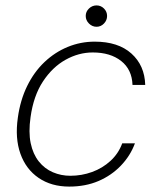

<svg xmlns="http://www.w3.org/2000/svg" viewBox="-20 -678 585 710"><path d="M236 12Q170 12 123 -20Q76 -52 55.5 -109.5Q35 -167 46 -243Q55 -308 80.5 -360Q106 -412 144.5 -448.5Q183 -485 230.5 -504.5Q278 -524 330 -524Q417 -524 466 -480Q515 -436 517 -364H470Q468 -421 428 -452.5Q388 -484 323 -484Q271 -484 222.5 -457Q174 -430 139 -377Q104 -324 93 -245Q85 -189 93.5 -148.5Q102 -108 123.5 -81Q145 -54 175.5 -41Q206 -28 240 -28Q282 -28 320.5 -42Q359 -56 388.5 -83Q418 -110 432 -148H479Q462 -102 427 -65.5Q392 -29 344 -8.5Q296 12 236 12ZM337 -579Q321 -579 309 -591Q297 -603 297 -619Q297 -635 309 -646.5Q321 -658 337 -658Q353 -658 364.5 -646.5Q376 -635 376 -619Q376 -603 364.5 -591Q353 -579 337 -579Z"/></svg>

Font: DM Sans 12pt ExtraLight
Style: Italic
Weight: 250
Italic angle: -10°
Version: Version 4.004;gftools[0.9.30]